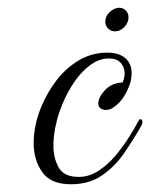

<svg xmlns="http://www.w3.org/2000/svg" viewBox="-20 -465 388 496"><path d="M163 11Q111 11 89 -20.5Q67 -52 67 -95Q67 -142 87 -190Q102 -226 126 -257.5Q150 -289 183.5 -309Q217 -329 257 -329Q287 -329 303.5 -315Q320 -301 320 -276Q320 -268 318.5 -259Q317 -250 312 -239Q305 -221 294 -207Q283 -193 269 -185Q262 -181 253 -181Q246 -181 240 -185Q234 -189 234 -198Q234 -214 251.5 -232.5Q269 -251 297 -252Q302 -265 302 -275Q302 -291 292 -302.5Q282 -314 261 -314Q235 -314 210 -294.5Q185 -275 165.5 -243.5Q146 -212 134 -177Q128 -161 123 -136.5Q118 -112 118 -88Q118 -57 131.5 -32.5Q145 -8 183 -8Q210 -8 234 -23.5Q258 -39 277.5 -62Q297 -85 312.5 -109.5Q328 -134 338 -153Q339 -157 343 -157Q348 -157 348 -149Q348 -145 345 -140Q324 -103 300 -68.5Q276 -34 243 -11.5Q210 11 163 11ZM277 -384Q266 -384 259 -391.5Q252 -399 252 -409Q252 -423 263 -433.5Q274 -444 287 -445Q298 -445 305 -438Q312 -431 312 -420Q312 -407 301.5 -395.5Q291 -384 277 -384Z"/></svg>

Font: MonteCarlo
Style: Regular
Weight: 400
Designer: Robert E. Leuschke
Foundry: Robert E. Leuschke
Version: Version 1.010; ttfautohint (v1.8.3)